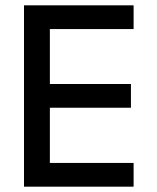

<svg xmlns="http://www.w3.org/2000/svg" viewBox="-20 -700 587 720"><path d="M70 0V-680H481V-591H167V-385H471V-296H167V-89H481V0Z"/></svg>

Font: Teachers Medium
Style: Regular
Weight: 500
Designer: Alfredo Marco Pradil, Chank Diesel
Version: Version 1.001